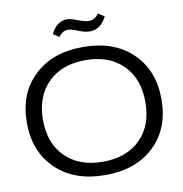

<svg xmlns="http://www.w3.org/2000/svg" viewBox="-97 -1002 1049 1101"><g transform="rotate(-10 428.0 -451.0)"><path d="M36.1 -363.8Q36.1 -533.2 142.1 -635Q248 -736.8 428.2 -736.8Q607.9 -736.8 713.9 -634.8Q819.8 -532.7 819.8 -363.8Q819.8 -194.3 713.9 -92.8Q607.9 8.8 428.2 8.8Q248.5 8.8 142.3 -93.3Q36.1 -195.3 36.1 -363.8ZM129.9 -363.8Q129.9 -227.5 210.2 -148.2Q290.5 -68.8 428.2 -68.8Q565.9 -68.8 646 -148.2Q726.1 -227.5 726.1 -363.8Q726.1 -501 646 -580.6Q565.9 -660.2 428.2 -660.2Q290.5 -660.2 210.2 -580.3Q129.9 -500.5 129.9 -363.8ZM271 -839.8Q305.7 -909.2 366.2 -909.2Q386.7 -908.7 427.2 -893.1Q467.8 -877.4 490.2 -877.9Q523.4 -877.9 545.9 -911.1L582 -888.2Q546.9 -817.9 483.9 -817.9Q455.1 -817.9 417.7 -833.3Q380.4 -848.6 361.8 -849.1Q343.8 -849.1 330.8 -841.3Q317.9 -833.5 305.2 -816.9Z"/></g></svg>

Font: Lumene Sans Expanded
Style: Regular
Weight: 400
Width: 7
Designer: Deni Anggara
Version: Version 1.003;Glyphs 3.1.2 (3151)